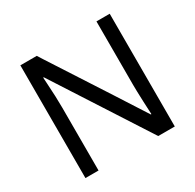

<svg xmlns="http://www.w3.org/2000/svg" viewBox="-155 -883 1070 1053"><g transform="rotate(-30 380.0 -357.0)"><path d="M663.1 -713.9H579.1V-311C579.1 -289.6 580.1 -254.9 582 -207C584 -158.7 585.4 -130.9 585.9 -123H582L457.5 -316.9L223.1 -679.2L201.2 -713.9H97.2V0H180.2V-398.9C180.2 -442.4 178.2 -494.1 174.3 -553.2L171.9 -592.8H175.8L558.1 0H663.1Z"/></g></svg>

Font: Noto Reveo Sans
Style: Regular
Weight: 400
Designer: Monotype Design team
Foundry: Monotype Imaging Inc.
Version: Version 1.04